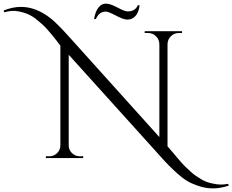

<svg xmlns="http://www.w3.org/2000/svg" viewBox="-208 -872 1282 1059"><path d="M496 -809Q538 -809 552 -843H562Q556 -793 527 -773Q513 -764 493 -764Q473 -764 431.5 -786Q390 -808 376 -808Q338 -808 321 -767H311Q317 -806 334 -829Q351 -852 375.5 -852Q400 -852 440 -830.5Q480 -809 496 -809ZM1054 152Q1006 167 970.5 167Q935 167 906.5 159.5Q878 152 850 139.5Q822 127 794 105Q747 67 698 14L171 -570V-70Q171 -45 189 -27.5Q207 -10 232 -10H251V0H45V-10H64Q89 -10 107 -27.5Q125 -45 125 -71V-620Q120 -627 105 -646.5Q90 -666 80 -678Q70 -690 53 -709.5Q36 -729 21.5 -741Q7 -753 -12 -769Q-42 -792 -76 -802Q-110 -812 -133.5 -812Q-157 -812 -184 -804L-188 -814Q-139 -834 -92 -834Q-7 -834 75 -768Q112 -737 167 -676L671 -116V-629Q670 -655 652 -672.5Q634 -690 609 -690H590V-700H796V-690H778Q753 -690 735 -672.5Q717 -655 716 -630V-65Q726 -54 744.5 -32Q763 -10 770.5 -1Q778 8 793 25Q808 42 818.5 51.5Q829 61 844.5 75.5Q860 90 873.5 98.5Q887 107 904 118Q928 132 958.5 139Q989 146 1008.5 146Q1028 146 1050 142Z"/></svg>

Font: Cinzel Decorative
Style: Regular
Weight: 400
Designer: Natanael Gama
Version: Version 1.002;PS 001.002;hotconv 1.0.56;makeotf.lib2.0.21325